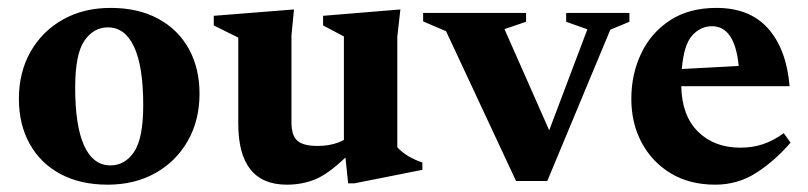

<svg xmlns="http://www.w3.org/2000/svg" viewBox="-20 -466 2096 498"><path d="M259.5 13Q188 13 136.2 -15Q84.5 -43 56.8 -93.2Q29 -143.5 29 -209.5Q29 -278.5 59.2 -331.8Q89.5 -385 143 -415.2Q196.5 -445.5 267 -445.5Q338.5 -445.5 390.2 -417.5Q442 -389.5 469.8 -339.2Q497.5 -289 497.5 -223Q497.5 -154 467.2 -100.8Q437 -47.5 383.2 -17.2Q329.5 13 259.5 13ZM266.5 -37Q304 -37 327.8 -72Q351.5 -107 351.5 -194Q351.5 -293 328 -344Q304.5 -395 260 -395Q222.5 -395 198.8 -360.2Q175 -325.5 175 -238.5Q175 -139.5 198.2 -88.2Q221.5 -37 266.5 -37Z M736 -148.5Q736 -114.5 751.2 -101Q766.5 -87.5 803.5 -87.5Q843 -87.5 872 -103V-371.5L818 -400V-425L1018.5 -441.5L1010.5 -371V-84Q1034 -58.5 1075.5 -44.5V-25.5L899.5 9.5H883L876 -57.5Q830.5 -14 796.8 -0.5Q763 13 724 13Q598 13 598 -145.5V-368.5L534.5 -400V-425L742.5 -441.5L736 -374.5Z M1563 -389 1399.5 3.5H1318.5L1137 -385L1077.5 -410.5V-432.5H1344.5V-409.5L1288.5 -390.5L1404.5 -128L1503.5 -390L1448.5 -409.5V-432.5H1612.5V-409.5Z M1838.5 -445.5Q1925 -445.5 1972.5 -391.8Q2020 -338 2028 -242.5H1747Q1748.5 -166 1790.5 -124.5Q1832.5 -83 1900.5 -83Q1931.5 -83 1958.2 -91.8Q1985 -100.5 2013 -120.5L2030.5 -96Q1989 -48 1941.2 -17.5Q1893.5 13 1835 13Q1769 13 1720.2 -16.2Q1671.5 -45.5 1644.5 -95.8Q1617.5 -146 1617.5 -209.5Q1617.5 -273.5 1643 -327.2Q1668.5 -381 1717.8 -413.2Q1767 -445.5 1838.5 -445.5ZM1826.5 -398Q1797 -398 1775.2 -373.8Q1753.5 -349.5 1748.5 -287L1896 -295Q1886 -398 1826.5 -398Z"/></svg>

Font: Newsreader 16pt
Style: Bold
Weight: 700
Designer: Hugues Gentile
Foundry: Production Type
Version: Version 1.003; ttfautohint (v1.8.3)